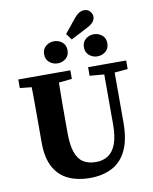

<svg xmlns="http://www.w3.org/2000/svg" viewBox="-107 -1087 945 1185"><g transform="rotate(-10 365.5 -494.5)"><path d="M358.5 18.5Q285.1 18.5 227.3 -7.7Q169.4 -33.9 136.4 -92.9Q103.5 -151.9 103.5 -248.5V-357.2Q103.5 -407 103.5 -456.8Q103.5 -506.5 103 -557.1Q102.5 -607.7 100.5 -657.3H274.1Q273.1 -608.7 272.1 -558.6Q271.1 -508.5 271.1 -458.3Q271.1 -408 271.1 -357.2V-280.3Q271.1 -203.8 287 -158.2Q302.9 -112.6 334.6 -92.4Q366.3 -72.3 413.7 -72.3Q458.7 -72.3 490.7 -93.7Q522.7 -115 539.9 -161.5Q557.1 -207.9 557.1 -283.1V-657.3H622.3V-283.2Q622.3 -177.5 590.9 -110.8Q559.6 -44.1 500.6 -12.8Q441.7 18.5 358.5 18.5ZM29.1 -603.5V-657.3H355.3V-603.5L206.6 -588.5H177.8ZM466.5 -603.5V-657.3H705V-603.5L602.1 -594.5H572.9ZM286.5 -713.1Q257.8 -713.1 235.3 -731.5Q212.9 -749.8 212.9 -782.3Q212.9 -814.8 235.3 -833.1Q257.8 -851.5 286.5 -851.5Q316.1 -851.5 337.9 -833.1Q359.7 -814.8 359.7 -782.3Q359.7 -749.8 337.9 -731.5Q316.1 -713.1 286.5 -713.1ZM397.1 -843.3 368.4 -882.2 440.4 -971.2Q457.2 -991.3 472.5 -999.7Q487.9 -1008 503.7 -1008Q525.8 -1008 539.6 -992.5Q553.4 -977 553.4 -957.9Q553.4 -949.9 549.4 -939.8Q545.4 -929.8 534.6 -919.3Q523.8 -908.9 503 -898.1ZM535.6 -713.1Q506.7 -713.1 484.5 -731.5Q462.4 -749.8 462.4 -782.3Q462.4 -814.8 484.5 -833.1Q506.7 -851.5 535.6 -851.5Q565 -851.5 587.1 -833.1Q609.2 -814.8 609.2 -782.3Q609.2 -749.8 587.1 -731.5Q565 -713.1 535.6 -713.1Z"/></g></svg>

Font: Source Serif 4 Variable
Style: Regular
Weight: 400
Designer: Frank Grießhammer
Foundry: Adobe
Version: Version 4.005;hotconv 1.1.0;makeotfexe 2.6.0